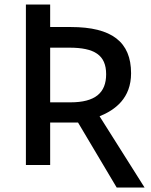

<svg xmlns="http://www.w3.org/2000/svg" viewBox="-20 -734 673 854"><path d="M623 100.1 422.9 -216.8C492.7 -245.1 563 -297.4 563 -408.2C563 -546.9 478 -613.8 294.9 -613.8H203.1V-713.9H95.2V0H203.1V-189H327.1L499 100.1ZM203.1 -278.8V-522H288.1C399.9 -522 452.1 -489.3 452.1 -403.8C452.1 -321.3 403.8 -278.8 293 -278.8Z"/></svg>

Font: Noto Reveo Sans
Style: Regular
Weight: 500
Designer: Monotype Design Team
Foundry: Monotype Imaging Inc.
Version: Version 2.007